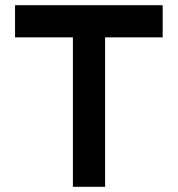

<svg xmlns="http://www.w3.org/2000/svg" viewBox="-20 -720 685 740"><path d="M607 -700V-576H385V0H261V-576H38V-700Z"/></svg>

Font: Afrihost Sans Med
Style: Regular
Weight: 500
Designer: Afrihost SP Pty Ltd
Version: Version 1.000